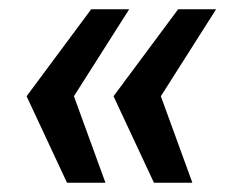

<svg xmlns="http://www.w3.org/2000/svg" viewBox="-20 -471 500 413"><path d="M139 -264 206.8 -78H124.1L37.2 -264L176.1 -451H257.8ZM326 -264 393.8 -78H311.1L224.2 -264L363.1 -451H444.8Z"/></svg>

Font: Genos Thin
Style: Italic
Weight: 100
Italic angle: -8°
Designer: Robert E. Leuschke
Foundry: Robert E. Leuschke
Version: Version 1.010